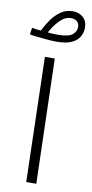

<svg xmlns="http://www.w3.org/2000/svg" viewBox="-115 -937 468 977"><g transform="rotate(10 119.0 -448.5)"><path d="M96 0 79 -644H130L148 0ZM124 -730Q102 -730 74.5 -732.5Q47 -735 22 -737.5Q-3 -740 -16 -743L-11 -778Q-3 -776 9 -774.5Q21 -773 36 -772Q50 -802 70.5 -831Q91 -860 118 -878.5Q145 -897 180 -897Q211 -897 232.5 -878Q254 -859 254 -824Q254 -800 242 -778.5Q230 -757 201.5 -743.5Q173 -730 124 -730ZM177 -861Q145 -861 118 -833Q91 -805 72 -769Q85 -767 98.5 -766.5Q112 -766 124 -766Q180 -766 199.5 -783Q219 -800 219 -821Q219 -842 206.5 -851.5Q194 -861 177 -861Z"/></g></svg>

Font: Noto Sans Arabic SemCond Light
Style: Regular
Weight: 300
Width: 4
Designer: Monotype Design Team, Nadine Chahine, Nizar Qandah and Khaled Hosny
Foundry: Monotype Imaging Inc.
Version: Version 2.012; ttfautohint (v1.8.4.7-5d5b)